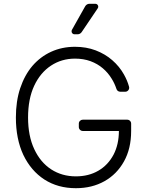

<svg xmlns="http://www.w3.org/2000/svg" viewBox="-20 -984 781 1014"><path d="M214.5 -35.9Q143.5 -82 103.3 -165.8Q63.9 -250 63.9 -363.3Q63.9 -449.6 86.6 -517.8Q109.7 -587 150.9 -635.7Q193.2 -684.7 250 -710.6Q307.5 -736.9 376.1 -736.9Q435.4 -736.9 485.4 -718Q535.9 -698.5 572.8 -666.2Q611.2 -632.8 634.6 -590.6Q652.7 -558.6 661.6 -525.9Q662.3 -522.4 662.3 -520.6Q662.3 -512.1 656.2 -505.9Q650.2 -499.6 641.7 -499.6H614.7Q608 -499.6 602.6 -503.6Q597.3 -507.5 595.2 -513.8Q585.2 -543.7 570.3 -567.5Q551.1 -599.4 523.1 -623.2Q495.4 -647 458.1 -660.9Q420.8 -674.4 376.1 -674.4Q305.4 -674.4 249.3 -637.4Q192.8 -600.1 160.5 -530.9Q128.2 -461.6 128.2 -363.3Q128.2 -266 160.9 -196.4Q193.2 -126.8 250.4 -89.5Q307.5 -52.6 380.7 -52.6Q448.2 -52.6 499.3 -82.4Q550.4 -111.9 579.9 -167.6Q607.6 -220.9 608 -292.3H417.3Q408.7 -292.3 402.5 -298.5Q396.3 -304.7 396.3 -313.2V-331.3Q396.3 -339.8 402.5 -345.9Q408.7 -351.9 417.3 -351.9H651.6Q660.5 -351.9 666.5 -345.9Q672.6 -339.8 672.6 -331.3V-292.3Q672.6 -199.2 634.9 -131.7Q597.3 -63.9 531.6 -27Q465.9 9.9 380.7 9.9Q285.9 9.9 214.5 -35.9ZM359.7 -826 430 -951Q433.6 -957 439.6 -960.6Q445.7 -964.1 452.8 -964.1H483.3Q490.1 -964.1 494.5 -959.5Q498.9 -954.9 498.9 -948.5Q498.9 -944.6 496.1 -940L411.2 -814.3Q407.3 -808.9 401.8 -805.9Q396.3 -802.9 389.9 -802.9H373.2Q366.8 -802.9 362.4 -807.5Q358 -812.1 358 -818.5Q358 -822.8 359.7 -826Z"/></svg>

Font: DeltaSans Light
Style: Regular
Weight: 300
Designer: Rasmus Andersson
Foundry: rsms
Version: Version 3.012